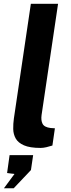

<svg xmlns="http://www.w3.org/2000/svg" viewBox="-26 -763 370 1002"><path d="M186 9Q130 9 99.2 -4.5Q68.5 -18 56 -40.2Q43.5 -62.5 43 -89.8Q42.5 -117 46.5 -145L135 -743H277L191 -163Q187 -134.5 196.2 -116.8Q205.5 -99 238 -95L260.5 -93.5L247.5 -3.5Q232 1.5 216 5.2Q200 9 186 9ZM-5.5 219.5 49.5 145 11 140 24 46.5H147L135.5 124.5L45.5 219.5Z"/></svg>

Font: Public Sans Thin
Style: Bold Italic
Weight: 700
Italic angle: -8°
Version: Version 2.001